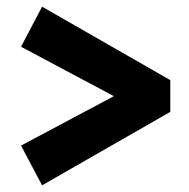

<svg xmlns="http://www.w3.org/2000/svg" viewBox="-20 -544 565 575"><path d="M106 11 43 -108 321 -256 43 -404 106 -524 490 -304V-209Z"/></svg>

Font: Readex Pro bold
Style: Bold
Weight: 700
Designer: Bonnie Shaver-Troup, Thomas Jockin
Foundry: Lexend
Version: Version 1.200; ttfautohint (v1.8.3)